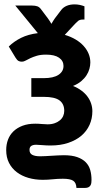

<svg xmlns="http://www.w3.org/2000/svg" viewBox="-20 -676 484 898"><path d="M283 -513Q311.5 -504.5 333.8 -491.2Q356 -478 371.2 -461Q386.5 -444 394.5 -424.5Q402.5 -405 402.5 -384Q402.5 -369.5 398.2 -354Q394 -338.5 384.5 -323.8Q375 -309 359.5 -296Q344 -283 321.5 -274Q344 -265 361 -252.2Q378 -239.5 389.2 -224.2Q400.5 -209 406.2 -191.5Q412 -174 412 -156Q412 -121.5 398.8 -92Q385.5 -62.5 360.5 -41.2Q335.5 -20 299.2 -7.8Q263 4.5 216.5 4.5Q197 4.5 178.5 2.8Q160 1 149 1Q134.5 1 126.2 6.5Q118 12 118 25Q118 41.5 131 48.2Q144 55 168 55Q178.5 55 192.5 54.2Q206.5 53.5 221.8 52.5Q237 51.5 252 50.8Q267 50 279 50Q316.5 50 341.2 58.8Q366 67.5 381 82.8Q396 98 402 119.2Q408 140.5 408 165.5Q408 172 407.2 178.5Q406.5 185 403.5 190.5Q400.5 196 394.2 199.5Q388 203 377 203H337.5Q336.5 178.5 322.2 169.2Q308 160 274 160Q250 160 226.5 162.5Q203 165 180 165Q144 165 113 156Q82 147 58.8 129.5Q35.5 112 22.2 86Q9 60 9 26Q9 -0.5 17.5 -23Q26 -45.5 43.2 -62Q60.5 -78.5 85.8 -88Q111 -97.5 145 -97.5Q159.5 -97.5 175.2 -96Q191 -94.5 202.5 -94.5Q221.5 -94.5 236 -99.8Q250.5 -105 260.5 -113.5Q270.5 -122 275.5 -133.5Q280.5 -145 280.5 -157.5Q280.5 -190 258.2 -206.5Q236 -223 184.5 -223H126.5V-310.5H184.5Q230 -310.5 253.5 -326Q277 -341.5 277 -367.5Q277 -391.5 256.2 -406Q235.5 -420.5 195.5 -420.5Q170 -420.5 152.5 -415.2Q135 -410 122.2 -404Q109.5 -398 100.2 -392.8Q91 -387.5 82.5 -387.5Q73 -387.5 66.5 -391Q60 -394.5 52.5 -406.5L21 -458.5Q45.5 -482.5 78.8 -499Q112 -515.5 157 -521L51.5 -650H130Q144.5 -650 154.5 -646.5Q164.5 -643 172 -632.5L204 -590Q208 -584.5 212.2 -578Q216.5 -571.5 220.5 -564.5Q224.5 -571.5 228.5 -578Q232.5 -584.5 236.5 -590L266.5 -629.5Q276 -642 292 -648.8Q308 -655.5 328.5 -655.5Q342 -655.5 353.2 -653Q364.5 -650.5 375 -646.5V-584.5H366.5Q353 -584.5 345.2 -578Q337.5 -571.5 331.5 -565Z"/></svg>

Font: Lato 2
Style: Regular
Weight: 800
Designer: Lukasz Dziedzic with Adam Twardoch and Botio Nikoltchev
Foundry: tyPoland Lukasz Dziedzic
Version: Version 2.015; 2015-08-06; http://www.latofonts.com/